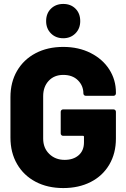

<svg xmlns="http://www.w3.org/2000/svg" viewBox="-20 -946 641 974"><path d="M33 -248V-453Q33 -529 66.5 -586.5Q100 -644 160.5 -676Q221 -708 301 -708Q379 -708 440 -677Q501 -646 534.5 -593.5Q568 -541 568 -477V-472Q568 -467 564.5 -463.5Q561 -460 556 -460H415Q410 -460 406.5 -463.5Q403 -467 403 -472Q403 -511 375.5 -538.5Q348 -566 301 -566Q255 -566 227 -536Q199 -506 199 -458V-243Q199 -195 230 -165Q261 -135 308 -135Q352 -135 379 -158.5Q406 -182 406 -224V-252Q406 -257 401 -257H300Q295 -257 291.5 -260.5Q288 -264 288 -269V-379Q288 -384 291.5 -387.5Q295 -391 300 -391H556Q561 -391 564.5 -387.5Q568 -384 568 -379V-243Q568 -168 534.5 -111Q501 -54 440.5 -23Q380 8 301 8Q221 8 160.5 -24Q100 -56 66.5 -114Q33 -172 33 -248ZM214 -839Q214 -878 238.5 -902Q263 -926 301 -926Q339 -926 363 -902Q387 -878 387 -839Q387 -801 362.5 -776.5Q338 -752 301 -752Q263 -752 238.5 -776.5Q214 -801 214 -839Z"/></svg>

Font: BARLOWEXTRABOLD
Style: Regular
Weight: 800
Designer: Jeremy Tribby
Foundry: Tribby Type
Version: Version 1.422